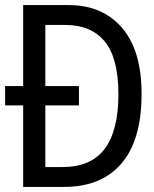

<svg xmlns="http://www.w3.org/2000/svg" viewBox="-20 -734 603 754"><path d="M71 0V-320H0V-396H71V-714H250Q382 -714 459 -625Q536 -536 536 -365Q536 -184 457 -92Q378 0 232 0ZM225 -78Q338 -78 391.5 -150Q445 -222 445 -363Q445 -506 391.5 -571Q338 -636 236 -636H158V-396H290V-320H158V-78Z"/></svg>

Font: Noto Sans Mono SemiCondensed
Style: Regular
Weight: 400
Width: 4
Designer: Monotype Design Team
Foundry: Monotype Imaging Inc.
Version: Version 2.014